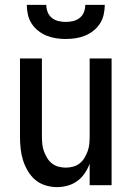

<svg xmlns="http://www.w3.org/2000/svg" viewBox="-20 -760 540 788"><path d="M214 8Q190 8 166 0.5Q142 -7 124 -22.5Q106 -38 93.5 -59.5Q81 -81 74 -104Q67 -127 64.5 -151.5Q62 -176 62 -200V-520H152V-200Q152 -185 153.5 -169.5Q155 -154 160 -140Q165 -126 173 -112.5Q181 -99 193 -89.5Q205 -80 220 -76Q235 -72 250 -72Q265 -72 280 -76Q295 -80 307 -89.5Q319 -99 327 -112.5Q335 -126 340 -140Q345 -154 346.5 -169.5Q348 -185 348 -200V-520H438V0H348V-88Q340 -67 327.5 -48.5Q315 -30 297 -17Q279 -4 257.5 2Q236 8 214 8ZM250 -600Q230 -600 210 -603Q190 -606 171.5 -613.5Q153 -621 137 -633.5Q121 -646 110 -663Q99 -680 94.5 -700Q90 -720 90 -740H170Q170 -725 175.5 -710.5Q181 -696 193 -686.5Q205 -677 220 -673.5Q235 -670 250 -670Q265 -670 280 -673.5Q295 -677 307 -686.5Q319 -696 324.5 -710.5Q330 -725 330 -740H410Q410 -720 405.5 -700Q401 -680 390 -663Q379 -646 363 -633.5Q347 -621 328.5 -613.5Q310 -606 290 -603Q270 -600 250 -600Z"/></svg>

Font: Iosevka Curly Medium
Style: Regular
Weight: 500
Monospace: yes
Designer: Belleve Invis
Foundry: Belleve Invis
Version: Version 22.1.2; ttfautohint (v1.8.4)